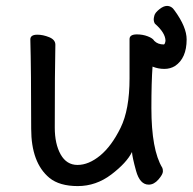

<svg xmlns="http://www.w3.org/2000/svg" viewBox="-20 -608 654 652"><path d="M147.9 -3.9Q85.9 -55.2 85.9 -170.9Q85.9 -368.2 83 -474.1Q83 -490.2 106.9 -490.2Q126 -490.2 147 -481.7Q168 -473.1 168 -456.1Q166 -368.2 166 -174.8Q166 -119.1 186 -83.5Q206.1 -47.9 243.2 -47.9Q281.2 -47.9 320.1 -79.8Q358.9 -111.8 389.4 -173.8Q419.9 -235.8 419.9 -341.8V-475.1Q419.9 -491.2 444.8 -491.2Q464.8 -491.2 481.9 -484.6Q499 -478 503.9 -469.2Q516.1 -457 536.1 -457Q540 -457 542 -469.2Q542 -496.1 505.9 -527.8Q502 -534.2 502 -543Q502 -546.9 504.4 -555.9Q506.8 -564.9 521 -576.4Q535.2 -587.9 546.9 -587.9Q563 -587.9 573.2 -571.8Q613.8 -516.1 613.8 -474.1Q613.8 -410.2 574.2 -383.8Q558.1 -374 538.1 -374Q517.1 -374 498 -381.8Q494.1 -330.1 494.1 -241.2Q494.1 -99.1 531.2 -38.1Q533.2 -34.2 533.2 -25.9Q533.2 -16.1 518.1 1.5Q502.9 19 484.9 19Q455.1 19 442.1 -27.6Q429.2 -74.2 428.2 -91.8Q410.2 -55.2 358.2 -15.6Q306.2 23.9 244.1 23.9Q182.1 23.9 147.9 -3.9Z"/></svg>

Font: LXGW WenKai GB Screen
Style: Regular
Weight: 400
Designer: LXGW / Fontworks Inc.
Foundry: LXGW / Fontworks Inc.
Version: Version 1.321;February 19, 2024;FontCreator 14.0.0.2901 64-b